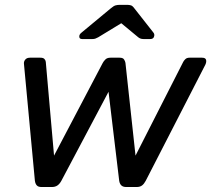

<svg xmlns="http://www.w3.org/2000/svg" viewBox="-20 -752 849 772"><path d="M147.4 0Q134.1 0 128.1 -6.4Q122.1 -12.7 120.3 -25L76.3 -495.3Q75.3 -504.9 81.6 -512.4Q87.8 -520 100.6 -520H142.4Q153.3 -520 158.2 -515.3Q163.1 -510.5 164.1 -503.3L197.3 -126.3L393.3 -499.3Q396.6 -505.6 403.7 -512.8Q410.7 -520 424.1 -520H461.1Q474.4 -520 478.9 -512.8Q483.4 -505.6 484.4 -499.3L524.9 -126.3L716.8 -503.3Q719.2 -508.1 725.1 -514Q731.1 -520 742 -520H792.2Q806.2 -520 808.5 -511.5Q810.8 -503.1 805.8 -492.1L565.9 -25Q559.4 -12.7 551.2 -6.4Q542.9 0 528.7 0H488.1Q474.8 0 468 -6.4Q461.3 -12.7 459.3 -25L416.4 -383L226.7 -25Q220.1 -12.7 211.1 -6.4Q202.1 0 187.9 0ZM310.1 -595Q298.2 -595 298.8 -606.1Q299.1 -614.1 307.6 -620.7L424.4 -717.6Q437.3 -728.6 445 -730.5Q452.8 -732.5 460.6 -732.5H491.2Q499.7 -732.5 506.4 -730.5Q513.1 -728.6 520.9 -717.6L596.4 -621.6Q602 -614.9 600 -606.9Q597.8 -595 584.2 -595H557.1Q550.4 -595 545.3 -596.8Q540.3 -598.6 536 -602L467.6 -658.6L374.7 -602Q368.6 -598.6 363.5 -596.8Q358.4 -595 351.6 -595Z"/></svg>

Font: Rubik Light
Style: Italic
Weight: 300
Italic angle: -12°
Designer: Hubert and Fischer
Foundry: Hubert and Fischer
Version: Version 2.300;gftools[0.9.30]